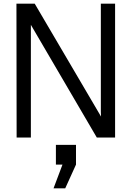

<svg xmlns="http://www.w3.org/2000/svg" viewBox="-20 -753 720 1051"><path d="M70 -733 71 0H149V-592V-617L510 0H610V-733H532V-141L533 -115L170 -733ZM273 278H337L396 148V40H286V148H322Z"/></svg>

Font: Kreadon Medium
Style: Regular
Weight: 500
Designer: kohakuno
Foundry: StudioGnu
Version: Version 1.000;Glyphs 3.1.2 (3151)